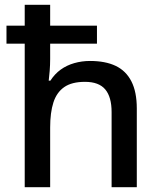

<svg xmlns="http://www.w3.org/2000/svg" viewBox="-20 -780 670 800"><path d="M189 -760V-673H384V-598H189V-534Q189 -509 187 -484.5Q185 -460 183 -444H190Q208 -472 233 -490Q258 -508 289.5 -517Q321 -526 355 -526Q419 -526 462 -505.5Q505 -485 527.5 -441Q550 -397 550 -328V0H445V-313Q445 -376 418.5 -407.5Q392 -439 334 -439Q279 -439 247.5 -417Q216 -395 202.5 -353Q189 -311 189 -249V0H83V-598H7V-673H83V-760Z"/></svg>

Font: Noto Sans Hebrew Medium
Style: Regular
Weight: 500
Designer: Monotype Design Team
Foundry: Monotype Imaging Inc.
Version: Version 2.003